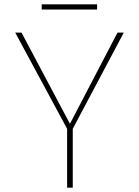

<svg xmlns="http://www.w3.org/2000/svg" viewBox="-20 -864 640 884"><path d="M289 -271 50 -714H79L302 -294L521 -714H550L315 -271V0H289ZM172 -844H427V-820H172Z"/></svg>

Font: Noto Sans Mono UI Thin
Style: Regular
Weight: 250
Monospace: yes
Designer: Monotype Design team
Foundry: Monotype Imaging Inc.
Version: Version 1.000